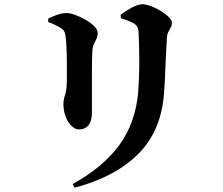

<svg xmlns="http://www.w3.org/2000/svg" viewBox="-20 -805 1040 896"><path d="M319 54Q460 -24 536 -127Q612 -230 625 -376Q627 -403 628.5 -441Q630 -479 630 -519Q630 -559 629 -594Q628 -629 627 -649Q626 -668 622 -677.5Q618 -687 604 -696Q592 -703 576.5 -709Q561 -715 544 -720L543 -736Q565 -753 594.5 -769Q624 -785 644 -785Q661 -785 684 -776.5Q707 -768 729.5 -754.5Q752 -741 767 -726Q782 -711 782 -699Q782 -686 776.5 -676Q771 -666 765.5 -656Q760 -646 759 -630Q758 -609 756 -575.5Q754 -542 752.5 -505Q751 -468 749.5 -434.5Q748 -401 746 -378Q735 -197 626.5 -88Q518 21 328 71ZM349 -201Q331 -201 314 -217Q297 -233 286.5 -260.5Q276 -288 276 -320Q276 -339 284 -363.5Q292 -388 292 -436Q292 -462 292 -501Q292 -540 290.5 -578Q289 -616 286 -636Q284 -651 279.5 -659Q275 -667 264 -674Q253 -681 237.5 -688.5Q222 -696 205 -702V-718Q224 -728 246.5 -736Q269 -744 290 -744Q308 -744 332 -735Q356 -726 380.5 -712Q405 -698 420.5 -682Q436 -666 436 -651Q436 -637 430.5 -625Q425 -613 418.5 -600Q412 -587 411 -565Q410 -552 409.5 -526.5Q409 -501 409 -468Q409 -435 409 -400.5Q409 -366 409 -335.5Q409 -305 409 -282Q409 -240 393 -220.5Q377 -201 349 -201Z"/></svg>

Font: Noto Serif SC ExtraLight ExtraBold
Style: Regular
Weight: 800
Version: Version 2.002-H1;hotconv 1.1.0;makeotfexe 2.6.0